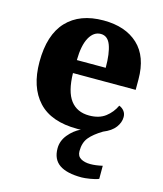

<svg xmlns="http://www.w3.org/2000/svg" viewBox="-117 -637 819 964"><g transform="rotate(15 293.0 -155.0)"><path d="M398 240Q321 240 282.5 213.5Q244 187 244 130Q244 91 270.5 58.5Q297 26 333 9Q329 10 324 10Q319 10 314 10Q178 10 111 -62.5Q44 -135 44 -266Q44 -407 111.5 -478.5Q179 -550 302 -550Q416 -550 481.5 -489Q547 -428 547 -309V-255H221Q223 -159 257 -114.5Q291 -70 354 -70Q406 -70 438.5 -95Q471 -120 488 -157Q504 -151 514 -138Q524 -125 524 -107Q524 -79 504.5 -53Q485 -27 443 -10Q398 17 376 44Q354 71 354 115Q354 141 373.5 152.5Q393 164 423 164Q437 164 452.5 162Q468 160 486 156V224Q470 231 441.5 235.5Q413 240 398 240ZM373 -323Q373 -398 357.5 -439.5Q342 -481 306 -481Q269 -481 246.5 -440.5Q224 -400 223 -323Z"/></g></svg>

Font: Noto Serif ExtraBold
Style: Regular
Weight: 800
Designer: Monotype Design Team
Foundry: Monotype Imaging Inc.
Version: Version 2.014